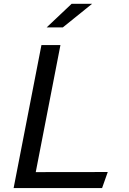

<svg xmlns="http://www.w3.org/2000/svg" viewBox="-20 -960 660 980"><path d="M49.5 0H501L530 -82L162.5 -81.5L288.5 -730H191.5ZM218 -820 345.5 -940.5H450L300.5 -820Z"/></svg>

Font: Monaspace Argon
Style: Italic
Weight: 400
Italic angle: -11°
Designer: Riley Cran & the Lettermatic Team
Foundry: Lettermatic
Version: Version 1.101 (Monaspace Argon)